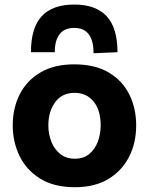

<svg xmlns="http://www.w3.org/2000/svg" viewBox="-20 -788 638 822"><path d="M301 13.5Q210.5 13.5 151.2 -23.8Q92 -61 63.2 -121.2Q34.5 -181.5 34.5 -251Q34.5 -325.5 64.8 -384.8Q95 -444 153.8 -478.2Q212.5 -512.5 298 -512.5Q386.5 -512.5 445.2 -477.8Q504 -443 533.5 -383.8Q563 -324.5 563 -251Q563 -175.5 532.2 -115.8Q501.5 -56 443.2 -21.2Q385 13.5 301 13.5ZM300.5 -108.5Q338 -108.5 362.2 -128.8Q386.5 -149 398.8 -181.5Q411 -214 411 -251Q411 -316.5 380.5 -353.5Q350 -390.5 300 -390.5Q245 -390.5 216 -350.2Q187 -310 187 -251Q187 -214 199.8 -181.5Q212.5 -149 237.8 -128.8Q263 -108.5 300.5 -108.5ZM380.5 -560Q380.5 -668.5 298 -668.5Q255.5 -668.5 235 -641.5Q214.5 -614.5 214.5 -564.5H112.5Q112.5 -669 158.8 -718.8Q205 -768.5 298 -768.5Q390 -768.5 436.5 -718.8Q483 -669 483 -564.5Z"/></svg>

Font: Commissioner
Style: Bold
Weight: 700
Designer: Kostas Bartsokas
Foundry: Kostas Bartsokas
Version: Version 1.000; ttfautohint (v1.8.3)